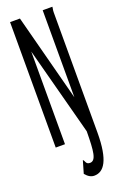

<svg xmlns="http://www.w3.org/2000/svg" viewBox="-156 -667 563 896"><g transform="rotate(-20 125.0 -219.0)"><path d="M185 -623V-191L72 -623H23V0H69V-460L185 -22C184 77 180 122 149 122C128 122 131 104 122 98L104 160C118 177 132 185 148 185C195 185 230 140 230 0V-596C230 -610 233 -615 233 -623Z"/></g></svg>

Font: Inconsolata UltraCondensed Thin
Style: Regular
Weight: 100
Width: 1
Monospace: yes
Designer: Raph Levien, Cyreal, Brenton Simpson
Foundry: Raph Levien, Cyreal, Google
Version: Version 3.100